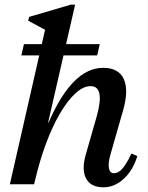

<svg xmlns="http://www.w3.org/2000/svg" viewBox="-20 -785 629 818"><path d="M22 0 172 -658 100 -697 104 -713 281 -765H300L185 -263H187Q288 -496 419 -496Q485 -496 507 -449Q529 -402 505 -317L451 -128Q440 -90 444 -68.5Q448 -47 466 -47Q484 -47 501 -66Q518 -85 540 -131L565 -120Q547 -60 507.5 -23.5Q468 13 421 13Q367 13 347 -24Q327 -61 345 -125L392 -289Q428 -418 366 -418Q335 -418 301.5 -387.5Q268 -357 236 -302.5Q204 -248 176.5 -174.5Q149 -101 129 -15L125 0ZM71 -549 82 -597H405L394 -549Z"/></svg>

Font: Platypi
Style: Italic
Weight: 400
Italic angle: -13°
Designer: David Sargent
Foundry: Bolt Cutter Type
Version: Version 1.200; ttfautohint (v1.8.4.7-5d5b)